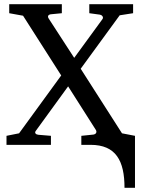

<svg xmlns="http://www.w3.org/2000/svg" viewBox="-20 -691 673 916"><path d="M573 205H624V-43L562 -55L365 -363L551 -618L615 -628V-671H406V-628L457 -621C465 -620 476 -610 469 -600L334 -415L212 -603C205 -614 211 -622 224 -623L275 -628V-671H24V-628L90 -616L272 -331L71 -55L11 -43V0H223V-43L163 -48C151 -49 143 -57 151 -67L305 -279L438 -70C444 -58 435 -50 426 -49L368 -43V0H412C533 0 574 76 574 205Z"/></svg>

Font: Veleka
Style: Regular
Weight: 400
Designer: Stefan Peev, Context Ltd, 2016; SIL International, 1997-2014.
Foundry: Stefan Peev, Context Ltd, 2016
Version: Version 1.000